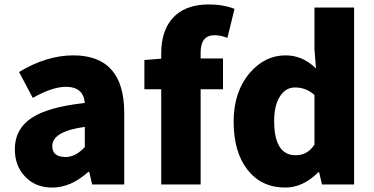

<svg xmlns="http://www.w3.org/2000/svg" viewBox="-20 -833 1690 867"><path d="M92 -37Q47 -85 47 -159Q47 -250 122 -300Q197 -350 363 -368Q357 -441 277 -441Q217 -441 128 -391L66 -508Q191 -583 311 -583Q541 -583 541 -323V0H396L383 -57H379Q300 14 216 14Q139 14 92 -37ZM363 -169V-260Q216 -240 216 -173Q216 -124 277 -124Q321 -124 363 -169Z M1007 -662Q976 -674 949 -674Q886 -674 886 -596V-569H987V-430H886V0H708V-430H632V-562L708 -568V-591Q708 -690 756 -747Q812 -813 923 -813Q987 -813 1039 -793Z M1098 -66Q1035 -146 1035 -284Q1035 -418 1108 -504Q1176 -583 1270 -583Q1346 -583 1407 -524L1400 -609V-799H1579V0H1434L1421 -55H1417Q1348 14 1268 14Q1161 14 1098 -66ZM1400 -180V-404Q1363 -438 1312 -438Q1272 -438 1247 -402Q1218 -361 1218 -287Q1218 -132 1315 -132Q1369 -132 1400 -180Z"/></svg>

Font: KaiGen Gothic KR Heavy
Style: Heavy
Weight: 900
Designer: Ryoko NISHIZUKA  (kana & ideographs); Paul D. Hunt (Latin, Greek & Cyrillic); Wenlong ZHANG  (bopomofo); Sandoll Communi
Foundry: Adobe Systems Incorporated
Version: Version 1.002 March 28, 2018